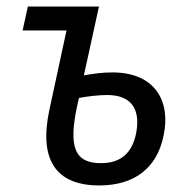

<svg xmlns="http://www.w3.org/2000/svg" viewBox="-20 -556 572 586"><path d="M283 10C390 10 459 -43 479 -141C502 -245 455 -335 323 -335C294 -335 263 -331 236 -326L282 -536H65L49 -463H183L131 -222C98 -70 149 10 283 10ZM216 -235 221 -257C247 -262 281 -266 307 -266C379 -266 409 -225 396 -152C384 -88 348 -58 288 -58C208 -58 188 -107 216 -235Z"/></svg>

Font: Noto Sans SemiCondensed
Style: Italic
Weight: 400
Width: 4
Italic angle: -12°
Designer: Monotype Design Team
Foundry: Monotype Imaging Inc.
Version: Version 2.013